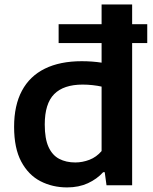

<svg xmlns="http://www.w3.org/2000/svg" viewBox="-20 -828 682 858"><path d="M242 -635.5V-720H638V-635.5ZM280 9.5Q214.5 9.5 160.8 -18.2Q107 -46 75 -105.8Q43 -165.5 43 -261.5Q43 -357 78 -422.5Q113 -488 180.5 -521.2Q248 -554.5 345.5 -554.5Q369 -554.5 392 -552.8Q415 -551 434 -548V-808H570.5V0H456L448 -58.5H441Q413.5 -28 372.8 -9.2Q332 9.5 280 9.5ZM316.5 -102Q348.5 -102 379.8 -114Q411 -126 434 -153V-441Q416.5 -445 394.2 -447.5Q372 -450 349.5 -450Q264.5 -450 222.2 -407.5Q180 -365 180 -271.5Q180 -208 197 -171Q214 -134 244.8 -118Q275.5 -102 316.5 -102Z"/></svg>

Font: Encode Sans SemiExpanded SemiBold
Style: Regular
Weight: 600
Width: 6
Designer: Multiple Designers
Foundry: Impallari Type
Version: Version 3.002